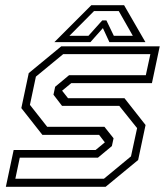

<svg xmlns="http://www.w3.org/2000/svg" viewBox="-20 -718 642 738"><path d="M2.5 0 32.5 -141.5H347.5L384.5 -172L384 -169.5L361 -199.5H143L62 -302.5L90.5 -437L215.5 -540H594L564 -398.5H254L217 -368L217.5 -371L241.5 -340.5H458.5L539.5 -237.5L511 -103L386 0ZM39 -31H379.5L483.5 -117L507 -225.5L438.5 -311H218.5L185.5 -354L192 -384.5L245.5 -429H540.5L558 -510H223L118 -423.5L95 -315L161.5 -230.5H381.5L416.5 -186.5L410 -156.5L356.5 -112H56ZM331 -698H457L539 -556H400.5L375.5 -610L327.5 -556H189ZM341.5 -675.5 247 -580.5H320L373 -639.5H389L417.5 -580.5H490.5L436.5 -675.5Z"/></svg>

Font: Tourney Light
Style: Italic
Weight: 300
Italic angle: -12°
Version: Version 1.015